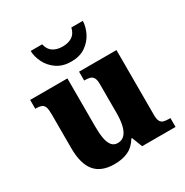

<svg xmlns="http://www.w3.org/2000/svg" viewBox="-177 -916 1034 1071"><g transform="rotate(-30 340.0 -380.5)"><path d="M257 10Q172 10 131.5 -39Q91 -88 91 -189V-407Q91 -436 86 -451.5Q81 -467 68 -473Q55 -479 30 -479H27V-536H267V-226Q267 -183 272.5 -151Q278 -119 292 -101Q306 -83 331 -83Q358 -83 375 -101Q392 -119 400 -152.5Q408 -186 408 -231V-418Q408 -446 400 -459Q392 -472 378 -475.5Q364 -479 346 -479H342V-536H583V-119Q583 -90 590.5 -77Q598 -64 612 -60.5Q626 -57 644 -57H654V0H439L413 -67H408Q383 -25 345.5 -7.5Q308 10 257 10ZM334 -606Q280 -606 242.5 -631.5Q205 -657 186 -695.5Q167 -734 166 -771H240Q248 -735 272.5 -719Q297 -703 334 -703Q371 -703 395.5 -719Q420 -735 428 -771H502Q501 -734 482 -695.5Q463 -657 426 -631.5Q389 -606 334 -606Z"/></g></svg>

Font: Noto Serif Gujarati ExtraBold
Style: Regular
Weight: 800
Version: Version 2.102